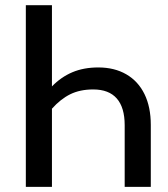

<svg xmlns="http://www.w3.org/2000/svg" viewBox="-20 -727 655 747"><path d="M566.7 -241V0H465.1V-240Q465.1 -308.7 434.4 -343.8Q403.6 -379 342.6 -379Q291.3 -379 253.3 -360.3Q215.4 -341.5 182.1 -304.1V0H80.5V-706.7H182.1V-390.8Q217.4 -427.2 261.5 -445.9Q305.6 -464.6 362.6 -464.6Q425.1 -464.6 471.3 -437.9Q517.4 -411.3 542.1 -361Q566.7 -310.8 566.7 -241Z"/></svg>

Font: Fira Code Fixed Retina
Style: Regular
Weight: 450
Monospace: yes
Designer: Carrois Corporate, Edenspiekermann AG, Nikita Prokopov
Foundry: Carrois Corporate, Edenspiekermann AG, Nikita Prokopov
Version: Version 5.002